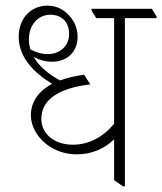

<svg xmlns="http://www.w3.org/2000/svg" viewBox="-20 -653 573 678"><path d="M251 -108C304 -108 349 -128 383 -161V-17L414 5H421V-589H533V-595L516 -622H303V-616L320 -589H383V-216C344 -169 294 -142 237 -142C172 -142 126 -180 126 -233C126 -301 187 -342 299 -355L277 -389C245 -385 216 -378 192 -369C153 -390 118 -418 99 -452C119 -441 141 -435 164 -435C217 -435 254 -470 254 -523C254 -551 244 -576 226 -596C206 -619 181 -633 147 -633C89 -633 46 -588 46 -523C46 -452 98 -397 164 -357C117 -332 89 -294 89 -246C89 -208 110 -172 140 -147C170 -122 209 -108 251 -108ZM82 -513C82 -565 114 -601 158 -601C198 -601 224 -575 224 -533C224 -491 192 -462 149 -462C127 -462 107 -468 87 -479C84 -490 82 -501 82 -513Z"/></svg>

Font: Noto Serif Devanagari SemiCondensed ExtraLight
Style: Regular
Weight: 200
Width: 4
Designer: Universal Thirst, Indian Type Foundry and the Monotype Design Team
Foundry: Monotype Imaging Inc.
Version: Version 2.004